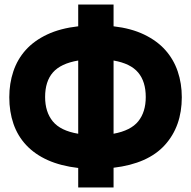

<svg xmlns="http://www.w3.org/2000/svg" viewBox="-20 -794 844 847"><path d="M325 -53Q248 -62 191 -87.5Q134 -113 96 -153.5Q58 -194 39.5 -247.5Q21 -301 21 -365Q21 -426 39 -479.5Q57 -533 94 -574Q131 -615 188.5 -642Q246 -669 325 -678V-774H481V-678Q559 -669 616 -641.5Q673 -614 709.5 -573Q746 -532 764 -479Q782 -426 782 -365Q782 -237 707.5 -154.5Q633 -72 481 -54V33H325ZM481 -204Q557 -218 590 -259Q623 -300 623 -366Q623 -434 589.5 -474Q556 -514 481 -527ZM325 -527Q248 -514 213.5 -474.5Q179 -435 179 -366Q179 -300 213 -258.5Q247 -217 325 -204Z"/></svg>

Font: Boldmen
Style: Bold
Weight: 700
Designer: Matt McInerney, Pablo Impallari, Rodrigo Fuenzalida
Foundry: LIVING CONCEPT
Version: Version 1.000